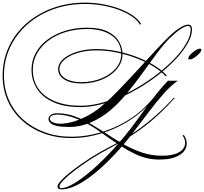

<svg xmlns="http://www.w3.org/2000/svg" viewBox="-63 -905 1547 1456"><path d="M1101 -163H1111L1073 -121Q1020 -62 951.5 -13.5Q883 35 805 69.5Q727 104 644.5 123Q562 142 479 142Q365 142 270 107Q175 72 104.5 8.5Q34 -55 -4.5 -141.5Q-43 -228 -43 -331Q-43 -449 4 -550Q51 -651 136 -726Q221 -801 335 -843Q449 -885 582 -885Q652 -885 719.5 -872.5Q787 -860 845 -838Q903 -816 945.5 -786.5Q988 -757 1007 -723L998 -718Q980 -751 938.5 -779.5Q897 -808 840 -829.5Q783 -851 717 -863Q651 -875 582 -875Q451 -875 339 -834Q227 -793 143.5 -719Q60 -645 13.5 -546Q-33 -447 -33 -331Q-33 -231 5 -146Q43 -61 112 1Q181 63 274.5 97.5Q368 132 479 132Q560 132 642 114Q724 96 801 62.5Q878 29 945.5 -18Q1013 -65 1065 -123ZM396 33Q441 33 498 16Q555 -1 615.5 -35Q676 -69 729 -119Q773 -156 823 -207.5Q873 -259 927 -316.5Q981 -374 1033 -431.5Q1085 -489 1131.5 -538.5Q1178 -588 1214 -623Q1262 -670 1300.5 -694Q1339 -718 1363 -718Q1393 -718 1393 -682Q1393 -638 1365 -585Q1337 -532 1287 -475.5Q1237 -419 1171 -364Q1105 -309 1028 -260Q951 -211 869 -173.5Q787 -136 705.5 -114.5Q624 -93 549 -93Q423 -93 340 -131Q257 -169 216.5 -233.5Q176 -298 176 -376Q176 -444 207.5 -502.5Q239 -561 296.5 -604Q354 -647 431 -671Q508 -695 598 -695Q695 -695 754 -665.5Q813 -636 839.5 -590Q866 -544 866 -494Q866 -448 841.5 -407.5Q817 -367 774 -336.5Q731 -306 674.5 -289Q618 -272 553 -272Q474 -272 426 -301.5Q378 -331 378 -380Q378 -423 416.5 -457.5Q455 -492 521.5 -512.5Q588 -533 670 -533Q742 -533 820 -517.5Q898 -502 972 -474Q1046 -446 1106 -409.5Q1166 -373 1202 -332L1195 -325Q1159 -365 1100 -401Q1041 -437 968.5 -464.5Q896 -492 819 -507.5Q742 -523 670 -523Q591 -523 527 -504Q463 -485 425.5 -452.5Q388 -420 388 -380Q388 -336 433.5 -309Q479 -282 553 -282Q637 -282 706 -310.5Q775 -339 815.5 -387Q856 -435 856 -494Q856 -583 786.5 -634Q717 -685 598 -685Q510 -685 435 -662Q360 -639 304 -597Q248 -555 217 -498.5Q186 -442 186 -376Q186 -291 230 -230Q274 -169 355.5 -136Q437 -103 549 -103Q635 -103 730 -131.5Q825 -160 918.5 -208.5Q1012 -257 1095.5 -317.5Q1179 -378 1244 -443Q1309 -508 1346 -570Q1383 -632 1383 -682Q1383 -708 1363 -708Q1342 -708 1307 -685Q1272 -662 1223 -615Q1172 -562 1120 -491.5Q1068 -421 1013 -344.5Q958 -268 898 -195.5Q838 -123 771 -66Q704 -10 624 24Q544 58 464 58Q409 58 373.5 51Q338 44 321.5 30Q305 16 305 -4Q305 -22 323 -34Q341 -46 370 -46Q440 -46 504 -22.5Q568 1 630 37.5Q692 74 754 115Q816 156 881 192.5Q946 229 1016.5 252.5Q1087 276 1166 276Q1249 276 1295 249.5Q1341 223 1341 176Q1341 151 1322 123L1331 118Q1353 153 1353 182Q1353 238 1297.5 271.5Q1242 305 1147 305Q1100 305 1056 295.5Q1012 286 962.5 263Q913 240 850 200Q787 160 701 98Q612 33 525 -2Q438 -37 371 -36Q346 -36 330.5 -28Q315 -20 315 -6Q315 11 337 22Q359 33 396 33ZM1255 -154Q1207 -100 1142.5 -39Q1078 22 989.5 85.5Q901 149 780 213Q701 254 630.5 299Q560 344 505.5 386Q451 428 419.5 460Q388 492 388 508Q388 522 401 522Q439 522 502 484Q565 446 643 377.5Q721 309 804.5 217.5Q888 126 966 19Q1004 -33 1046 -90.5Q1088 -148 1130.5 -201.5Q1173 -255 1211 -293H1286Q1233 -257 1176.5 -193Q1120 -129 1060.5 -49.5Q1001 30 936.5 113.5Q872 197 801 272Q684 396 581 463.5Q478 531 403 531Q373 531 373 509Q373 492 407 457Q441 422 499 378Q557 334 628 289Q699 244 774 206Q875 155 964 92.5Q1053 30 1123.5 -33.5Q1194 -97 1243 -151L1254 -163H1264ZM1453 -536Q1464 -536 1464 -529Q1464 -516 1447.5 -498.5Q1431 -481 1410.5 -467.5Q1390 -454 1375 -454Q1365 -454 1365 -462Q1365 -474 1381 -491.5Q1397 -509 1418 -522.5Q1439 -536 1453 -536Z"/></svg>

Font: Ballet 24pt
Style: Regular
Weight: 400
Designer: Maximiliano R. Sproviero
Foundry: Omnibus-Type
Version: Version 1.100